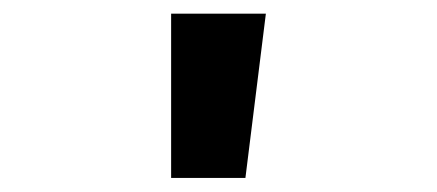

<svg xmlns="http://www.w3.org/2000/svg" viewBox="-20 -752 626 275"><path d="M225.1 -732.4H360.8L331.5 -497.1H225.1Z"/></svg>

Font: Consola Mono
Style: Bold
Weight: 700
Monospace: yes
Designer: Wojciech Kalinowski "wmk69" (wmk69@o2.pl)
Foundry: Wojciech Kalinowski "wmk69" (wmk69@o2.pl)
Version: Version 2.1.0